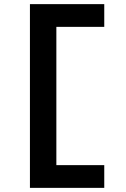

<svg xmlns="http://www.w3.org/2000/svg" viewBox="-20 -720 610 930"><path d="M125 190V-700H485V-590H247L253 -598V92L243 80H485V190Z"/></svg>

Font: Lexend Mega Medium
Style: Regular
Weight: 500
Version: Version 1.007